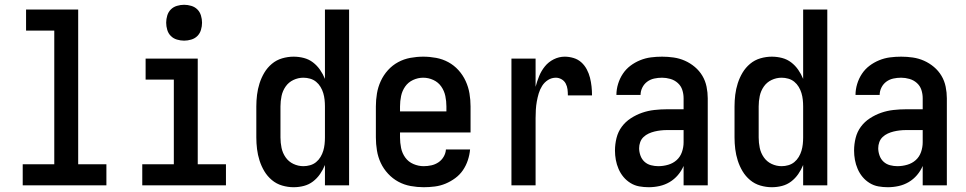

<svg xmlns="http://www.w3.org/2000/svg" viewBox="-20 -775 4040 803"><path d="M75 0V-88H207V-647H89V-735H307V-88H425V0Z M575 0V-88H707V-442H589V-530H807V-88H925V0ZM750 -605Q735 -605 720 -609.5Q705 -614 694.5 -624.5Q684 -635 679.5 -650Q675 -665 675 -680Q675 -695 679.5 -710Q684 -725 694.5 -735.5Q705 -746 720 -750.5Q735 -755 750 -755Q765 -755 780 -750.5Q795 -746 805.5 -735.5Q816 -725 820.5 -710Q825 -695 825 -680Q825 -665 820.5 -650Q816 -635 805.5 -624.5Q795 -614 780 -609.5Q765 -605 750 -605Z M1208 8Q1184 8 1160 1Q1136 -6 1117 -22Q1098 -38 1085.5 -59Q1073 -80 1065.5 -103.5Q1058 -127 1055 -151.5Q1052 -176 1052 -200V-330Q1052 -354 1055 -378.5Q1058 -403 1065.5 -426.5Q1073 -450 1085.5 -471Q1098 -492 1117 -508Q1136 -524 1160 -531Q1184 -538 1208 -538Q1230 -538 1251 -532.5Q1272 -527 1289 -514Q1306 -501 1318.5 -483Q1331 -465 1339 -445V-735H1440V0H1339V-85Q1331 -65 1318.5 -47Q1306 -29 1289 -16Q1272 -3 1251 2.5Q1230 8 1208 8ZM1249 -80Q1263 -80 1277 -84Q1291 -88 1302 -97Q1313 -106 1320.5 -118.5Q1328 -131 1332 -144.5Q1336 -158 1337.5 -172Q1339 -186 1339 -200V-330Q1339 -344 1337.5 -358Q1336 -372 1332 -385.5Q1328 -399 1320.5 -411.5Q1313 -424 1302 -433Q1291 -442 1277 -446Q1263 -450 1249 -450Q1227 -450 1207 -440.5Q1187 -431 1174.5 -413Q1162 -395 1157.5 -373.5Q1153 -352 1153 -330V-200Q1153 -178 1157.5 -156.5Q1162 -135 1174.5 -117Q1187 -99 1207 -89.5Q1227 -80 1249 -80Z M1752 8Q1725 8 1697.5 3Q1670 -2 1646 -15Q1622 -28 1603 -48.5Q1584 -69 1572.5 -93.5Q1561 -118 1556.5 -145.5Q1552 -173 1552 -200V-330Q1552 -357 1556.5 -384Q1561 -411 1572.5 -436Q1584 -461 1602.5 -481.5Q1621 -502 1645 -515Q1669 -528 1696 -533Q1723 -538 1750 -538Q1777 -538 1804 -533Q1831 -528 1855 -515Q1879 -502 1897.5 -481.5Q1916 -461 1927.5 -436Q1939 -411 1943.5 -384Q1948 -357 1948 -330V-221H1653V-200Q1653 -178 1657.5 -156Q1662 -134 1675 -116Q1688 -98 1709 -89Q1730 -80 1752 -80Q1768 -80 1784 -83.5Q1800 -87 1813.5 -96Q1827 -105 1835.5 -119.5Q1844 -134 1845 -150H1946Q1944 -127 1936.5 -104.5Q1929 -82 1916 -63Q1903 -44 1884 -30Q1865 -16 1843.5 -7Q1822 2 1798.5 5Q1775 8 1752 8ZM1653 -309H1847V-330Q1847 -352 1842.5 -373.5Q1838 -395 1825.5 -413Q1813 -431 1792.5 -440.5Q1772 -450 1750 -450Q1728 -450 1707.5 -440.5Q1687 -431 1674.5 -413Q1662 -395 1657.5 -373.5Q1653 -352 1653 -330Z M2119 0V-530H2220V-412Q2226 -435 2235 -457Q2244 -479 2259 -497.5Q2274 -516 2296 -527Q2318 -538 2342 -538Q2360 -538 2378.5 -532.5Q2397 -527 2411 -514.5Q2425 -502 2434 -485Q2443 -468 2447.5 -450Q2452 -432 2454 -413.5Q2456 -395 2456 -376H2355Q2355 -389 2353.5 -401.5Q2352 -414 2346 -425.5Q2340 -437 2328.5 -443.5Q2317 -450 2305 -450Q2287 -450 2272 -440.5Q2257 -431 2247.5 -416Q2238 -401 2233 -384Q2228 -367 2225 -350Q2222 -333 2221 -315.5Q2220 -298 2220 -281V0Z M2693 8Q2673 8 2653.5 4.5Q2634 1 2617 -9.5Q2600 -20 2587.5 -35Q2575 -50 2567 -68.5Q2559 -87 2555.5 -106.5Q2552 -126 2552 -145Q2552 -172 2558.5 -198Q2565 -224 2580.5 -245Q2596 -266 2618.5 -280.5Q2641 -295 2665.5 -303.5Q2690 -312 2716.5 -315Q2743 -318 2769 -318H2839V-364Q2839 -382 2833.5 -399Q2828 -416 2814.5 -428Q2801 -440 2783.5 -445Q2766 -450 2749 -450Q2732 -450 2716 -446.5Q2700 -443 2687 -433.5Q2674 -424 2666.5 -409Q2659 -394 2659 -378Q2659 -378 2659 -378Q2659 -378 2659 -378H2558Q2558 -378 2558 -378Q2558 -378 2558 -378Q2558 -401 2565 -424Q2572 -447 2585 -466.5Q2598 -486 2616.5 -500Q2635 -514 2657 -523Q2679 -532 2702 -535Q2725 -538 2749 -538Q2773 -538 2797.5 -534.5Q2822 -531 2844.5 -521Q2867 -511 2886 -495Q2905 -479 2917.5 -458Q2930 -437 2935 -412.5Q2940 -388 2940 -364V0H2839V-81Q2830 -60 2815 -42.5Q2800 -25 2780.5 -13.5Q2761 -2 2738.5 3Q2716 8 2693 8ZM2733 -80Q2754 -80 2774.5 -86Q2795 -92 2810 -105.5Q2825 -119 2832 -139Q2839 -159 2839 -180V-231H2769Q2756 -231 2743 -229.5Q2730 -228 2717.5 -225Q2705 -222 2693 -216.5Q2681 -211 2671.5 -202Q2662 -193 2657.5 -180.5Q2653 -168 2653 -155Q2653 -140 2658.5 -124.5Q2664 -109 2675.5 -98.5Q2687 -88 2702.5 -84Q2718 -80 2733 -80Z M3208 8Q3184 8 3160 1Q3136 -6 3117 -22Q3098 -38 3085.5 -59Q3073 -80 3065.5 -103.5Q3058 -127 3055 -151.5Q3052 -176 3052 -200V-330Q3052 -354 3055 -378.5Q3058 -403 3065.5 -426.5Q3073 -450 3085.5 -471Q3098 -492 3117 -508Q3136 -524 3160 -531Q3184 -538 3208 -538Q3230 -538 3251 -532.5Q3272 -527 3289 -514Q3306 -501 3318.5 -483Q3331 -465 3339 -445V-735H3440V0H3339V-85Q3331 -65 3318.5 -47Q3306 -29 3289 -16Q3272 -3 3251 2.5Q3230 8 3208 8ZM3249 -80Q3263 -80 3277 -84Q3291 -88 3302 -97Q3313 -106 3320.5 -118.5Q3328 -131 3332 -144.5Q3336 -158 3337.5 -172Q3339 -186 3339 -200V-330Q3339 -344 3337.5 -358Q3336 -372 3332 -385.5Q3328 -399 3320.5 -411.5Q3313 -424 3302 -433Q3291 -442 3277 -446Q3263 -450 3249 -450Q3227 -450 3207 -440.5Q3187 -431 3174.5 -413Q3162 -395 3157.5 -373.5Q3153 -352 3153 -330V-200Q3153 -178 3157.5 -156.5Q3162 -135 3174.5 -117Q3187 -99 3207 -89.5Q3227 -80 3249 -80Z M3693 8Q3673 8 3653.5 4.5Q3634 1 3617 -9.5Q3600 -20 3587.5 -35Q3575 -50 3567 -68.5Q3559 -87 3555.5 -106.5Q3552 -126 3552 -145Q3552 -172 3558.5 -198Q3565 -224 3580.5 -245Q3596 -266 3618.5 -280.5Q3641 -295 3665.5 -303.5Q3690 -312 3716.5 -315Q3743 -318 3769 -318H3839V-364Q3839 -382 3833.5 -399Q3828 -416 3814.5 -428Q3801 -440 3783.5 -445Q3766 -450 3749 -450Q3732 -450 3716 -446.5Q3700 -443 3687 -433.5Q3674 -424 3666.5 -409Q3659 -394 3659 -378Q3659 -378 3659 -378Q3659 -378 3659 -378H3558Q3558 -378 3558 -378Q3558 -378 3558 -378Q3558 -401 3565 -424Q3572 -447 3585 -466.5Q3598 -486 3616.5 -500Q3635 -514 3657 -523Q3679 -532 3702 -535Q3725 -538 3749 -538Q3773 -538 3797.5 -534.5Q3822 -531 3844.5 -521Q3867 -511 3886 -495Q3905 -479 3917.5 -458Q3930 -437 3935 -412.5Q3940 -388 3940 -364V0H3839V-81Q3830 -60 3815 -42.5Q3800 -25 3780.5 -13.5Q3761 -2 3738.5 3Q3716 8 3693 8ZM3733 -80Q3754 -80 3774.5 -86Q3795 -92 3810 -105.5Q3825 -119 3832 -139Q3839 -159 3839 -180V-231H3769Q3756 -231 3743 -229.5Q3730 -228 3717.5 -225Q3705 -222 3693 -216.5Q3681 -211 3671.5 -202Q3662 -193 3657.5 -180.5Q3653 -168 3653 -155Q3653 -140 3658.5 -124.5Q3664 -109 3675.5 -98.5Q3687 -88 3702.5 -84Q3718 -80 3733 -80Z"/></svg>

Font: iosevka_custom_sans_ss08 SmBd
Style: Regular
Weight: 600
Designer: Belleve Invis
Foundry: Belleve Invis
Version: Version 10.3.0; ttfautohint (v1.8.3)